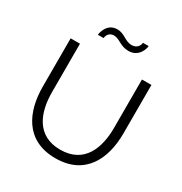

<svg xmlns="http://www.w3.org/2000/svg" viewBox="-207 -1071 1169 1231"><g transform="rotate(30 377.5 -456.0)"><path d="M311 -865C353 -865 379 -825 439 -825C520 -825 537 -904 537 -917H495C495 -913 490 -868 438 -868C388 -868 366 -910 310 -910C235 -910 219 -831 219 -817H261C261 -822 267 -865 311 -865ZM378 5C596 5 677 -161 677 -352V-710H607V-352C607 -207 557 -58 377 -58C201 -58 148 -203 148 -352V-710H79V-352C79 -171 153 5 378 5Z"/></g></svg>

Font: FIGSv2-sans-serif
Style: Regular
Weight: 400
Designer: Matt McInerney, Pablo Impallari, Rodrigo Fuenzalida,Mirko Velimirovic
Foundry: Matt McInerney, Pablo Impallari, Rodrigo Fuenzalida
Version: Version 4.021;hotconv 1.0.109;makeotfexe 2.5.65596